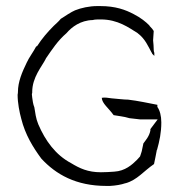

<svg xmlns="http://www.w3.org/2000/svg" viewBox="-20 -622 593 632"><path d="M38 -310C38 -283 44 -253 50 -231C63 -179 88 -138 116 -100C164 -48 230 -10 330 -10H342C360 -11 379 -14 393 -19H394C432 -30 452 -58 487 -82C490 -95 493 -112 496 -127V-128L497 -129C505 -158 511 -185 511 -219C511 -241 506 -259 498 -270V-277C467 -283 435 -290 402 -294C387 -294 366 -297 351 -298H350C336 -300 324 -302 315 -300C316 -281 337 -267 354 -243C369 -240 387 -239 406 -233L441 -229H499L475 -197V-192C471 -173 460 -161 452 -150L448 -131C447 -123 443 -114 441 -107L431 -96C415 -80 392 -59 356 -57C342 -56 328 -55 312 -55C269 -55 242 -68 214 -85C163 -112 129 -159 106 -213C98 -232 96 -251 93 -269C89 -278 87 -293 86 -301C85 -309 85 -309 85 -311V-313L86 -316V-319C86 -368 118 -403 131 -429V-430L132 -431C152 -460 170 -488 199 -513C216 -533 245 -555 285 -556C288 -557 295 -558 302 -558H312C368 -558 404 -531 433 -513L434 -512C458 -494 468 -469 479 -449L480 -448L481 -445L488 -438V-448C488 -448 486 -453 486 -458C486 -468 485 -478 484 -489V-490L486 -520C484 -524 479 -530 472 -537V-538C459 -551 444 -563 421 -575C393 -590 360 -602 310 -602H300C274 -602 247 -596 227 -588C215 -583 194 -569 180 -560C173 -551 163 -543 157 -537C137 -517 118 -495 102 -470L99 -469C91 -453 75 -432 68 -416C53 -385 39 -353 39 -319C39 -317 39 -316 38 -310Z"/></svg>

Font: SolarCharger
Style: 150
Weight: 100
Designer: Mew Too
Foundry: Cannot Into Space Fonts/KineticPlasma Fonts
Version: Version 1.100